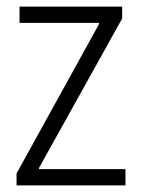

<svg xmlns="http://www.w3.org/2000/svg" viewBox="-20 -560 428 580"><path d="M30 -36 279 -487V-491H39V-540H349V-504L98 -53V-49H359V0H30Z"/></svg>

Font: Encode Sans Compressed
Style: Light
Weight: 300
Designer: Pablo Impallari, Andres Torresi
Foundry: Pablo Impallari, Andres Torresi
Version: Version 1.000; ttfautohint (v1.00) -l 8 -r 50 -G 200 -x 14 -